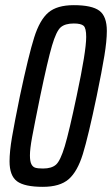

<svg xmlns="http://www.w3.org/2000/svg" viewBox="-20 -716 434 744"><path d="M17 -91Q17 -129 26.5 -184.5Q36 -240 57 -343Q91 -503 112.5 -571Q134 -639 167.5 -667.5Q201 -696 266 -696Q336 -696 365 -674.5Q394 -653 394 -596Q394 -558 384.5 -500Q375 -442 355 -345Q322 -187 301 -119Q280 -51 246 -21.5Q212 8 146 8Q75 8 46 -13.5Q17 -35 17 -91ZM277 -344Q314 -517 314 -573Q314 -607 304 -616Q294 -625 266 -625Q232 -625 215 -610Q198 -595 181.5 -539Q165 -483 136 -344Q113 -231 104.5 -185Q96 -139 96 -114Q96 -91 101.5 -80Q107 -69 117 -66Q127 -63 147 -63Q180 -63 197 -78Q214 -93 231 -149.5Q248 -206 277 -344Z"/></svg>

Font: Saira Ultra Condensed Medium
Style: Italic
Weight: 500
Width: 1
Italic angle: -12°
Designer: Hector Gatti with collaboration of the Omnibus-Type team
Foundry: Omnibus-Type
Version: Version 1.001; ttfautohint (v1.8)